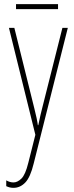

<svg xmlns="http://www.w3.org/2000/svg" viewBox="-20 -661 356 923"><path d="M23 -527H49L145 -140Q153 -108 156 -93.5Q159 -79 160 -72.5Q161 -66 162 -59H164Q170 -89 174.5 -107.5Q179 -126 183 -142L280 -527H306L142 125Q126 191 101.5 216.5Q77 242 45 242Q35 242 27 240Q19 238 10 234V206Q27 216 45 216Q64 216 83 197.5Q102 179 116 122L150 -13ZM259 -641V-617H57V-641Z"/></svg>

Font: Noto Sans ExtraCondensed Thin
Style: Regular
Weight: 100
Width: 2
Designer: Monotype Design Team
Foundry: Monotype Imaging Inc.
Version: Version 2.013; ttfautohint (v1.8.4.7-5d5b)